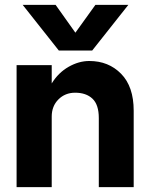

<svg xmlns="http://www.w3.org/2000/svg" viewBox="-20 -767 614 787"><path d="M358 -560H221L73 -747H208L289 -633L371 -747H506ZM385 -283Q385 -338 359 -362.5Q333 -387 288 -387Q247 -387 219.5 -359.5Q192 -332 192 -289V0H48V-500H192V-425Q219 -469 261 -493Q303 -517 346 -517Q425 -517 476.5 -464.5Q528 -412 528 -313V0H385Z"/></svg>

Font: Overused Grotesk
Style: Bold
Weight: 700
Version: Version 0.003